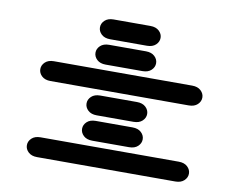

<svg xmlns="http://www.w3.org/2000/svg" viewBox="-78 -841 1157 932"><g transform="rotate(10 500.0 -374.5)"><path d="M159.2 -13.7H840.8Q868.2 -13.7 883.8 -28.3Q899.4 -43 899.4 -62.5Q899.4 -82 883.8 -96.7Q868.2 -111.3 840.8 -111.3H159.2Q131.8 -111.3 116.2 -96.7Q100.6 -82 100.6 -62.5Q100.6 -43 116.2 -28.3Q131.8 -13.7 159.2 -13.7ZM409.2 -138.7H590.8Q618.2 -138.7 633.8 -153.3Q649.4 -168 649.4 -187.5Q649.4 -207 633.8 -221.7Q618.2 -236.3 590.8 -236.3H409.2Q381.8 -236.3 366.2 -221.7Q350.6 -207 350.6 -187.5Q350.6 -168 366.2 -153.3Q381.8 -138.7 409.2 -138.7ZM409.2 -263.7H590.8Q618.2 -263.7 633.8 -278.3Q649.4 -293 649.4 -312.5Q649.4 -332 633.8 -346.7Q618.2 -361.3 590.8 -361.3H409.2Q381.8 -361.3 366.2 -346.7Q350.6 -332 350.6 -312.5Q350.6 -293 366.2 -278.3Q381.8 -263.7 409.2 -263.7ZM159.2 -388.7H840.8Q868.2 -388.7 883.8 -403.3Q899.4 -418 899.4 -437.5Q899.4 -457 883.8 -471.7Q868.2 -486.3 840.8 -486.3H159.2Q131.8 -486.3 116.2 -471.7Q100.6 -457 100.6 -437.5Q100.6 -418 116.2 -403.3Q131.8 -388.7 159.2 -388.7ZM409.2 -513.7H590.8Q618.2 -513.7 633.8 -528.3Q649.4 -543 649.4 -562.5Q649.4 -582 633.8 -596.7Q618.2 -611.3 590.8 -611.3H409.2Q381.8 -611.3 366.2 -596.7Q350.6 -582 350.6 -562.5Q350.6 -543 366.2 -528.3Q381.8 -513.7 409.2 -513.7ZM409.2 -638.7H590.8Q618.2 -638.7 633.8 -653.3Q649.4 -668 649.4 -687.5Q649.4 -707 633.8 -721.7Q618.2 -736.3 590.8 -736.3H409.2Q381.8 -736.3 366.2 -721.7Q350.6 -707 350.6 -687.5Q350.6 -668 366.2 -653.3Q381.8 -638.7 409.2 -638.7Z"/></g></svg>

Font: Sixtyfour Convergence
Style: Regular
Weight: 400
Designer: Jens Kutilek
Foundry: Jens Kutilek
Version: Version 2.001